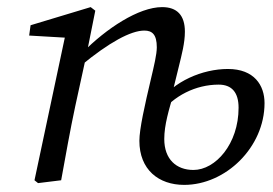

<svg xmlns="http://www.w3.org/2000/svg" viewBox="-20 -507 769 540"><path d="M87 8 152 0C165 -71 177 -140 192 -210L223 -352L248 -477L235 -487L66 -436L62 -407L182 -400L165 -414L77 0L87 8ZM498 13C615 13 724 -93 724 -217C724 -267 695 -313 621 -313C549 -313 468 -278 427 -219L430 -186C468 -238 531 -269 595 -269C632 -269 651 -247 651 -204C651 -102 586 -29 524 -29C476 -29 442 -59 442 -116C442 -156 455 -198 469 -246L467 -255L483 -320C491 -353 500 -386 500 -418C500 -464 478 -487 436 -487C370 -487 279 -427 212 -359L207 -322C287 -388 348 -421 386 -421C408 -421 421 -410 421 -374C421 -354 413 -321 405 -287C387 -211 372 -144 372 -111C372 -30 426 13 498 13Z"/></svg>

Font: Source Serif Variable
Style: Italic
Weight: 389
Italic angle: -12°
Designer: Frank Grießhammer
Foundry: Adobe Systems Incorporated
Version: Version 3.001;hotconv 1.0.111;makeotfexe 2.5.65597